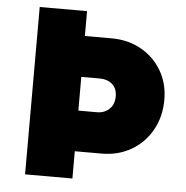

<svg xmlns="http://www.w3.org/2000/svg" viewBox="-51 -750 777 800"><g transform="rotate(5 337.5 -350.0)"><path d="M83 0V-700H281V-596H393Q462 -596 516.5 -565.5Q571 -535 602.5 -481.5Q634 -428 634 -360Q634 -289 602.5 -233Q571 -177 516.5 -145.5Q462 -114 393 -114H281V0ZM281 -284H359Q390 -284 410.5 -303.5Q431 -323 431 -356Q431 -390 410.5 -407.5Q390 -425 359 -425H281Z"/></g></svg>

Font: Lexend ExtraBold
Style: Regular
Weight: 800
Designer: Bonnie Shaver-Troup, Thomas Jockin
Foundry: Lexend
Version: Version 1.007; ttfautohint (v1.8.3)